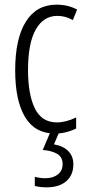

<svg xmlns="http://www.w3.org/2000/svg" viewBox="-20 -562 370 822"><path d="M217 10Q130 10 87.5 -60.5Q45 -131 45 -261Q45 -396 90.5 -469Q136 -542 222 -542Q272 -542 310 -521L292 -476Q260 -494 226 -494Q166 -494 133 -435.5Q100 -377 100 -262Q100 -157 129.5 -97.5Q159 -38 223 -38Q262 -38 306 -59V-12Q287 -2 262.5 4Q238 10 217 10ZM294 141Q294 188 263.5 214Q233 240 180 240Q150 240 129 234V195Q151 201 174 201Q207 201 227.5 185Q248 169 248 141Q248 110 224.5 96.5Q201 83 163 80L197 0H235L211 56Q251 63 272.5 85Q294 107 294 141Z"/></svg>

Font: Noto Sans Myanmar ExtraCondensed Light
Style: Regular
Weight: 300
Width: 2
Designer: Monotype Design Team
Foundry: Monotype Imaging Inc.
Version: Version 2.107; ttfautohint (v1.8.4.7-5d5b)